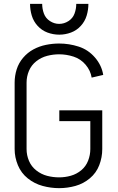

<svg xmlns="http://www.w3.org/2000/svg" viewBox="-20 -969 615 997"><path d="M287 8Q244 8 201.5 -3.5Q159 -15 124.5 -42.5Q90 -70 73 -111Q56 -152 56 -195V-540Q56 -575 66.5 -608.5Q77 -642 100 -669Q123 -696 153.5 -712.5Q184 -729 218.5 -736Q253 -743 287 -743Q339 -743 388.5 -727Q438 -711 473 -670.5Q508 -630 516 -580L456 -566Q450 -603 424.5 -633Q399 -663 362 -675Q325 -687 287 -687Q256 -687 225 -679Q194 -671 168.5 -651Q143 -631 130.5 -601.5Q118 -572 118 -540V-195Q118 -163 130.5 -133.5Q143 -104 168.5 -84Q194 -64 224.5 -56Q255 -48 287 -48Q318 -48 348 -56.5Q378 -65 402 -85Q426 -105 437.5 -134.5Q449 -164 449 -195V-340H288V-396H511V-195Q511 -152 495.5 -111.5Q480 -71 446.5 -43Q413 -15 371.5 -3.5Q330 8 287 8ZM288 -789Q256 -789 226.5 -800Q197 -811 175.5 -834.5Q154 -858 145 -888Q136 -918 136 -949H199Q199 -923 208 -898.5Q217 -874 239.5 -859.5Q262 -845 287 -845Q313 -845 335.5 -859.5Q358 -874 367 -898.5Q376 -923 376 -949H439Q439 -918 430 -888Q421 -858 399.5 -834.5Q378 -811 348.5 -800Q319 -789 288 -789Z"/></svg>

Font: Jozsika Light
Style: Regular
Weight: 300
Monospace: yes
Designer: Belleve Invis
Foundry: Belleve Invis
Version: 2.1.0